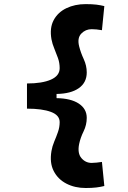

<svg xmlns="http://www.w3.org/2000/svg" viewBox="-20 -814 626 938"><path d="M398.4 104.5Q345.7 104.5 304.2 83Q262.7 61.5 242.2 21.2Q221.7 -19 231.4 -76.2Q235.4 -99.6 245.1 -122.6Q254.9 -145.5 263.2 -169.2Q271.5 -192.9 271.5 -217.3Q271.5 -251.5 228.8 -267.3Q186 -283.2 111.8 -283.2V-406.2Q186 -406.2 228.8 -425Q271.5 -443.8 271.5 -481Q271.5 -506.8 263.2 -530.3Q254.9 -553.7 245.4 -576.4Q235.8 -599.1 231.4 -622.1Q221.7 -677.2 242.2 -715.6Q262.7 -753.9 304.2 -773.9Q345.7 -793.9 398.4 -793.9Q430.2 -793.9 451.2 -791.3Q472.2 -788.6 489.7 -784.2L478 -666.5Q464.4 -668.9 451.4 -670.2Q438.5 -671.4 427.7 -671.4Q397.9 -671.4 377.2 -649.9Q356.4 -628.4 366.7 -587.4Q374.5 -556.6 389.2 -524.9Q403.8 -493.2 403.8 -460Q403.8 -410.6 365 -383.3Q326.2 -356 256.3 -355V-334.5Q326.2 -333.5 365 -307.9Q403.8 -282.2 403.8 -238.3Q403.8 -203.6 388.4 -172.4Q373 -141.1 366.7 -110.8Q357.4 -65.4 377.7 -41.7Q397.9 -18.1 427.7 -18.1Q438.5 -18.1 451.4 -19.5Q464.4 -21 478 -22.9L489.7 94.7Q472.2 99.1 451.2 101.8Q430.2 104.5 398.4 104.5Z"/></svg>

Font: Cascadia Mono PL
Style: Bold
Weight: 700
Monospace: yes
Designer: Aaron Bell
Foundry: Saja Typeworks
Version: Version 2404.023; ttfautohint (v1.8.4)